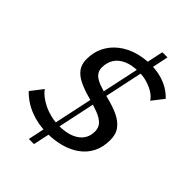

<svg xmlns="http://www.w3.org/2000/svg" viewBox="-275 -923 1137 1137"><g transform="rotate(45 294.0 -354.0)"><path d="M223 -39 266 -38 235 107H192ZM230 -50 360 -659 393 -666 262 -48ZM388 -815H431L401 -672L356 -665ZM540 -561Q532 -575 516 -588Q500 -601 478 -611.5Q456 -622 429.5 -628.5Q403 -635 373 -635Q313 -635 274 -617Q235 -599 216.5 -568.5Q198 -538 198 -498Q198 -469 215 -450.5Q232 -432 265.5 -419.5Q299 -407 349 -394Q407 -380 449 -360Q491 -340 514.5 -309Q538 -278 538 -229Q538 -169 515 -124.5Q492 -80 451.5 -51Q411 -22 358 -7.5Q305 7 245 7Q168 7 103 -18.5Q38 -44 -9 -93L50 -169Q61 -152 81.5 -135.5Q102 -119 130 -105Q158 -91 192 -82.5Q226 -74 264 -74Q345 -74 391.5 -107.5Q438 -141 438 -201Q438 -234 418 -254.5Q398 -275 360.5 -289.5Q323 -304 271 -318Q216 -333 177.5 -352Q139 -371 119 -399Q99 -427 99 -469Q99 -527 122 -572.5Q145 -618 185.5 -650Q226 -682 279 -698.5Q332 -715 392 -715Q438 -715 475.5 -705Q513 -695 543.5 -677Q574 -659 597 -634Z"/></g></svg>

Font: Raleway Thin Medium
Style: Italic
Weight: 500
Italic angle: -12°
Version: Version 4.026